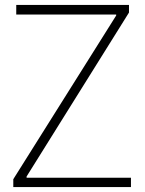

<svg xmlns="http://www.w3.org/2000/svg" viewBox="-20 -760 588 780"><path d="M34 -32 452 -697V-701H46V-740H504V-709L88 -43V-38H512V0H34Z"/></svg>

Font: Encode Sans Normal
Style: Thin
Weight: 100
Designer: Pablo Impallari, Andres Torresi
Foundry: Pablo Impallari, Andres Torresi
Version: Version 1.000; ttfautohint (v1.00) -l 8 -r 50 -G 200 -x 14 -